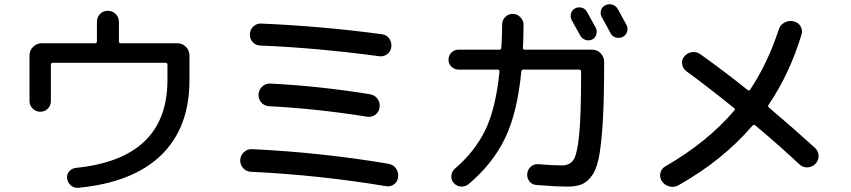

<svg xmlns="http://www.w3.org/2000/svg" viewBox="-20 -856 4040 912"><path d="M120.1 -376V-592.8Q120.1 -616.2 137.2 -633.3Q154.3 -650.4 176.8 -650.4H430.7Q439.5 -650.4 440.4 -659.2V-752Q440.4 -774.4 455.1 -789.6Q469.7 -804.7 491.7 -804.7Q513.7 -804.7 529.3 -789.6Q544.9 -774.4 544.9 -752V-659.2Q544.9 -650.4 553.7 -650.4H823.2Q846.7 -650.4 863.3 -633.3Q879.9 -616.2 879.9 -592.8V-474.6Q879.9 -250 746.1 -119.6Q612.3 10.7 352.5 36.1Q333 38.1 317.4 25.4Q301.8 12.7 298.8 -7.8Q295.9 -26.4 308.6 -41.5Q321.3 -56.6 340.8 -58.6Q774.4 -102.5 775.4 -474.6V-548.8Q775.4 -557.6 765.6 -557.6H231.4Q222.7 -557.6 221.7 -548.8V-376Q221.7 -354.5 207 -339.8Q192.4 -325.2 171.4 -325.2Q150.4 -325.2 135.3 -340.3Q120.1 -355.5 120.1 -376Z M1171.9 -40Q1149.4 -41 1134.8 -57.6Q1120.1 -74.2 1121.1 -96.2Q1122.1 -118.2 1138.7 -133.3Q1155.3 -148.4 1176.8 -147.5Q1506.8 -131.8 1825.2 -78.1Q1847.7 -74.2 1860.4 -56.6Q1873 -39.1 1871.1 -15.6Q1869.1 6.8 1851.6 19.5Q1834 32.2 1813.5 28.3Q1498 -24.4 1171.9 -40ZM1738.3 -408.2Q1760.7 -404.3 1773.4 -386.2Q1786.1 -368.2 1783.2 -346.2Q1780.3 -324.2 1762.7 -311Q1745.1 -297.9 1722.7 -301.8Q1484.4 -339.8 1256.8 -351.6Q1234.4 -353.5 1220.7 -369.6Q1207 -385.7 1208 -408.2Q1210 -430.7 1226.1 -445.3Q1242.2 -460 1263.7 -459Q1498 -447.3 1738.3 -408.2ZM1781.2 -588.9Q1482.4 -628.9 1216.8 -639.6Q1194.3 -640.6 1180.2 -656.2Q1166 -671.9 1167 -693.8Q1168 -715.8 1183.6 -730.5Q1199.2 -745.1 1220.7 -744.1Q1512.7 -731.4 1793.9 -693.4Q1816.4 -690.4 1828.6 -673.3Q1840.8 -656.2 1838.9 -634.3Q1836.9 -612.3 1819.8 -599.1Q1802.7 -585.9 1781.2 -588.9Z M2711.9 -816.4Q2727.5 -824.2 2744.1 -819.3Q2760.7 -814.5 2768.6 -798.8Q2803.7 -735.4 2809.6 -724.6Q2817.4 -710 2812.5 -692.4Q2807.6 -674.8 2792 -668Q2776.4 -661.1 2759.8 -667Q2743.2 -672.9 2735.4 -688.5Q2701.2 -750 2695.3 -760.7Q2687.5 -775.4 2692.4 -792Q2697.3 -808.6 2711.9 -816.4ZM2855.5 -831.1Q2871.1 -838.9 2888.2 -834Q2905.3 -829.1 2914.1 -813.5Q2951.2 -746.1 2956.1 -737.3Q2963.9 -721.7 2958.5 -705.1Q2953.1 -688.5 2936.5 -679.7Q2920.9 -672.9 2903.8 -678.2Q2886.7 -683.6 2878.9 -700.2Q2866.2 -725.6 2837.9 -775.4Q2830.1 -790 2835 -807.1Q2839.8 -824.2 2855.5 -831.1ZM2158.2 -525.4Q2138.7 -525.4 2124.5 -539.1Q2110.4 -552.7 2110.4 -572.3Q2110.4 -591.8 2124 -606Q2137.7 -620.1 2158.2 -620.1H2352.5Q2360.4 -620.1 2361.3 -628.9Q2365.2 -697.3 2365.2 -739.3Q2365.2 -760.7 2379.9 -775.4Q2394.5 -790 2415.5 -790Q2436.5 -790 2451.7 -774.4Q2466.8 -758.8 2466.8 -738.3Q2466.8 -682.6 2463.9 -628.9Q2463.9 -620.1 2471.7 -620.1H2793Q2816.4 -620.1 2833 -603Q2849.6 -585.9 2849.6 -563.5V-554.7Q2849.6 -397.5 2844.2 -295.9Q2838.9 -194.3 2828.1 -127.4Q2817.4 -60.5 2795.4 -27.3Q2773.4 5.9 2746.6 18.1Q2719.7 30.3 2677.7 30.3Q2617.2 30.3 2527.3 22.5Q2507.8 21.5 2495.1 5.9Q2482.4 -9.8 2484.4 -31.2Q2486.3 -50.8 2501 -64Q2515.6 -77.1 2536.1 -76.2Q2605.5 -70.3 2648.4 -70.3Q2686.5 -70.3 2704.1 -96.7Q2721.7 -123 2731 -215.3Q2740.2 -307.6 2740.2 -504.9V-515.6Q2740.2 -524.4 2731.4 -525.4H2464.8Q2458 -525.4 2456.1 -515.6Q2437.5 -321.3 2379.4 -200.2Q2321.3 -79.1 2207 17.6Q2191.4 31.2 2170.4 30.3Q2149.4 29.3 2134.8 12.7Q2122.1 -2 2124 -22Q2126 -42 2140.6 -54.7Q2235.4 -135.7 2285.2 -238.3Q2335 -340.8 2352.5 -515.6Q2352.5 -524.4 2345.7 -525.4Z M3202.1 24.4Q3182.6 35.2 3160.2 29.8Q3137.7 24.4 3124 4.9Q3112.3 -12.7 3116.7 -33.7Q3121.1 -54.7 3139.6 -65.4Q3338.9 -179.7 3468.8 -332Q3473.6 -336.9 3466.8 -342.8Q3327.1 -455.1 3240.2 -517.6Q3223.6 -530.3 3220.2 -551.8Q3216.8 -573.2 3231.4 -588.9Q3245.1 -605.5 3267.6 -608.4Q3290 -611.3 3307.6 -597.7Q3415 -521.5 3531.2 -428.7Q3538.1 -423.8 3543 -429.7Q3627 -556.6 3678.7 -714.8Q3685.5 -737.3 3705.6 -748.5Q3725.6 -759.8 3749 -754.9Q3771.5 -750 3782.7 -731Q3793.9 -711.9 3787.1 -691.4Q3730.5 -504.9 3630.9 -358.4Q3626 -351.6 3631.8 -345.7Q3760.7 -236.3 3851.6 -153.3Q3867.2 -138.7 3868.2 -116.2Q3869.1 -93.8 3853 -77.6Q3836.9 -61.5 3814.5 -61Q3792 -60.5 3776.4 -76.2Q3675.8 -169.9 3568.4 -259.8Q3560.5 -265.6 3554.7 -259.8Q3415 -95.7 3202.1 24.4Z"/></svg>

Font: Rounded Mgen+ 1m medium
Style: Regular
Weight: 500
Designer: [Source Han Sans]
Ryoko NISHIZUKA  (kana & ideographs); Paul D. Hunt (Latin, Greek & Cyrillic); Wenlong ZHANG  (bopomofo
Version: Version 1.059.20150602